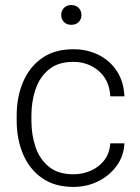

<svg xmlns="http://www.w3.org/2000/svg" viewBox="-20 -734 556 764"><path d="M272 -40.5Q308.6 -40.5 341.1 -54.7Q373.5 -68.8 394.8 -96.2Q416 -123.5 418.9 -163.6H475.1Q472.7 -113.3 444.3 -74.2Q416 -35.2 370.8 -12.7Q325.7 9.8 272 9.8Q197.8 9.8 147.5 -25.4Q97.2 -60.5 71.8 -120.4Q46.4 -180.2 46.4 -253.9V-274.4Q46.4 -348.6 72 -408.4Q97.7 -468.3 147.7 -503.2Q197.8 -538.1 271.5 -538.1Q328.1 -538.1 373.3 -515.1Q418.5 -492.2 445.6 -450.2Q472.7 -408.2 475.1 -350.6H418.9Q415.5 -414.6 373.3 -451.2Q331.1 -487.8 271.5 -487.8Q211.4 -487.8 174.8 -457.8Q138.2 -427.7 121.6 -379.2Q105 -330.6 105 -274.4V-253.9Q105 -197.8 121.3 -149.2Q137.7 -100.6 174.6 -70.6Q211.4 -40.5 272 -40.5ZM223.6 -674.3Q223.6 -690.9 234.4 -702.4Q245.1 -713.9 263.7 -713.9Q282.2 -713.9 293.2 -702.4Q304.2 -690.9 304.2 -674.3Q304.2 -657.7 293.2 -646.5Q282.2 -635.3 263.7 -635.3Q245.1 -635.3 234.4 -646.5Q223.6 -657.7 223.6 -674.3Z"/></svg>

Font: Vazirmatn RD UI ExtraLight
Style: Regular
Weight: 200
Designer: Saber Rastikerdar
Foundry: Saber Rastikerdar
Version: Version 33.003